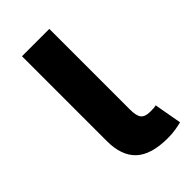

<svg xmlns="http://www.w3.org/2000/svg" viewBox="-178 -592 647 647"><g transform="rotate(-45 146.0 -268.5)"><path d="M216.8 2.9Q137.7 2.9 100.8 -31.5Q64 -65.9 64 -135.7V-540H194.3V-154.8Q194.3 -126 203.6 -114Q212.9 -102.1 236.8 -102.1Q247.6 -102.1 254.2 -102.5Q260.7 -103 265.6 -104.5L283.2 -5.9Q272 -2.9 254.6 0Q237.3 2.9 216.8 2.9Z"/></g></svg>

Font: V-Inter
Style: SemiBold-600
Weight: 600
Designer: Rasmus Andersson
Foundry: rsms
Version: Version 4.000;git-4146feb